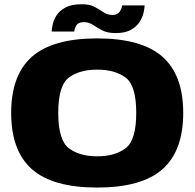

<svg xmlns="http://www.w3.org/2000/svg" viewBox="-20 -858 900 885"><path d="M428 6.5Q223 6.5 127.2 -78Q31.5 -162.5 31.5 -337.5Q31.5 -512 127.2 -596.5Q223 -681 428 -681Q633 -681 728.8 -596.5Q824.5 -512 824.5 -337.5Q824.5 -162.5 728.8 -78Q633 6.5 428 6.5ZM428 -137.5Q510 -137.5 559 -174.8Q608 -212 608 -337.5Q608 -464 559 -500.5Q510 -537 428 -537Q346.5 -537 297.5 -500.5Q248.5 -464 248.5 -337.5Q248.5 -212 297.5 -174.8Q346.5 -137.5 428 -137.5ZM513 -705.5Q475 -705.5 451 -718.2Q427 -731 408 -743.5Q389 -756 366.5 -756Q340.5 -756 331.5 -740.2Q322.5 -724.5 322.5 -712.5H218Q218.5 -724 222.8 -744.8Q227 -765.5 240.5 -787Q254 -808.5 281.8 -823.5Q309.5 -838.5 356.5 -838.5Q394 -838.5 416.8 -826Q439.5 -813.5 457.5 -801.2Q475.5 -789 499 -789Q522 -789 532.2 -805Q542.5 -821 542.5 -833H646.5Q646.5 -821.5 642 -800.5Q637.5 -779.5 624 -757.8Q610.5 -736 584 -720.8Q557.5 -705.5 513 -705.5Z"/></svg>

Font: Anybody ExtraExpanded ExtraBold
Style: Regular
Weight: 800
Width: 8
Designer: Tyler Finck
Foundry: Etcetera Type Company
Version: Version 1.010; ttfautohint (v1.8.3) -l 8 -r 50 -G 200 -x 14 